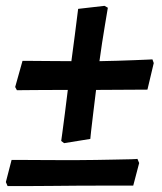

<svg xmlns="http://www.w3.org/2000/svg" viewBox="-34 -528 543 645"><path d="M328.3 -502Q328.3 -502 325.5 -485.3Q322.7 -468.6 318.2 -441.5Q313.6 -414.5 308.8 -383Q304.1 -351.6 300.1 -322.5Q328.6 -322.9 359.7 -323.9Q390.8 -324.9 417.6 -325.9Q444.5 -326.9 461.3 -327.7Q478.1 -328.5 478.1 -328.5L482.5 -316.2L461.3 -226.9Q418.3 -226.9 374.9 -226.4Q331.6 -225.9 288.7 -225.9Q284.1 -186.6 279.3 -148.9Q274.5 -111.1 271.9 -86.2Q269.4 -61.3 269.4 -61.3L181.4 -47.1L171.6 -54.5Q171.6 -54.5 175.2 -80.4Q178.7 -106.3 183.8 -145.7Q188.8 -185.2 193.8 -225.9Q154.1 -225.9 114.6 -225.7Q75.2 -225.5 49 -225.2Q22.8 -224.9 22.8 -224.9L17 -235.7L41.6 -323.5Q41.6 -323.5 66.3 -323.5Q90.9 -323.5 129.2 -323Q167.5 -322.5 205.8 -322.5Q211.3 -366.4 217.4 -410.3Q223.4 -454.2 228.5 -498.2L317 -508.4ZM433.5 19.7 413.6 95.5Q370.3 95.5 322.6 95.5Q275 95.5 227.3 95.8Q179.6 96.1 135.4 96.6Q91.3 97.1 54.4 97.1Q17.6 97.1 -8.5 97.1L-14.3 83.6L4.9 9.3Q18.5 9.3 43.8 9.3Q69.1 9.3 100.5 9.6Q132 9.9 165.1 9.9Q198.3 9.9 228 9.9Q256.1 9.9 287.8 9.3Q319.4 8.8 348.2 8.2Q386.9 7.7 407.3 7Q427.7 6.2 427.7 5.7Z"/></svg>

Font: Alegreya
Style: Italic
Weight: 400
Italic angle: -7°
Designer: Juan Pablo del Peral
Foundry: Huerta Tipografica
Version: Version 2.009